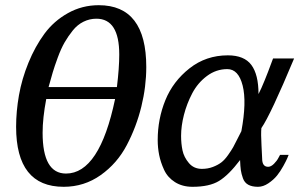

<svg xmlns="http://www.w3.org/2000/svg" viewBox="-20 -707 1152 739"><path d="M543 -449Q543 -374 524 -296.5Q505 -219 468 -148.5Q431 -78 367.5 -33Q304 12 225 12Q42 12 42 -219Q42 -278 53 -340.5Q64 -403 89.5 -465.5Q115 -528 151 -577Q187 -626 241.5 -656.5Q296 -687 360 -687Q543 -687 543 -449ZM439 -497Q439 -635 351 -635Q325 -635 301.5 -623.5Q278 -612 260 -589.5Q242 -567 228.5 -543.5Q215 -520 202.5 -486Q190 -452 183 -428.5Q176 -405 167 -372H430Q439 -446 439 -497ZM423 -326H158Q144 -252 144 -196Q144 -39 234 -39Q363 -39 423 -326Z M1112 -482Q1021 -264 986 -214Q984 -192 986.5 -147.5Q989 -103 989 -97Q989 -65 1012 -65Q1023 -65 1034.5 -76.5Q1046 -88 1052 -100L1058 -111H1091Q1089 -106 1085.5 -97.5Q1082 -89 1070.5 -68Q1059 -47 1046 -31Q1033 -15 1013 -1.5Q993 12 973 12Q950 12 935.5 4Q921 -4 915 -21Q909 -38 907 -52Q905 -66 904 -91Q860 -33 823 -10.5Q786 12 721 12Q682 12 653.5 -6Q625 -24 611.5 -53.5Q598 -83 592.5 -111Q587 -139 587 -168Q587 -249 616.5 -321.5Q646 -394 709.5 -444Q773 -494 857 -494Q920 -494 947.5 -457Q975 -420 975 -345Q985 -364 999 -398.5Q1013 -433 1022 -458L1031 -482ZM909 -202Q930 -314 914 -377.5Q898 -441 855 -441Q812 -441 776.5 -414.5Q741 -388 720 -348Q699 -308 688 -265Q677 -222 677 -184Q677 -154 682.5 -128Q688 -102 707 -79.5Q726 -57 757 -57Q780 -57 799.5 -64.5Q819 -72 832 -82Q845 -92 858 -110.5Q871 -129 877.5 -140.5Q884 -152 894.5 -173.5Q905 -195 909 -202Z"/></svg>

Font: Veleka
Style: Italic
Weight: 400
Italic angle: -12°
Designer: Stefan Peev, Context Ltd, 2016; SIL International, 1997-2014.
Foundry: Stefan Peev, Context Ltd, 2016
Version: Version 1.000